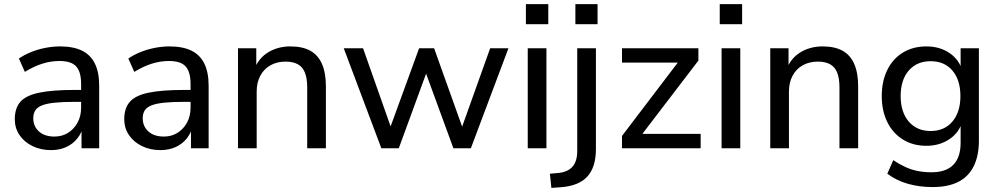

<svg xmlns="http://www.w3.org/2000/svg" viewBox="-20 -722 4860 935"><path d="M228 9Q178 9 137.5 -11Q97 -31 74.5 -65Q52 -99 52 -141Q52 -195 79 -226Q106 -257 170 -270.5Q234 -284 342 -284H389V-226H344Q286 -226 247 -222Q208 -218 185 -209Q162 -200 152 -184.5Q142 -169 142 -146Q142 -107 169.5 -82Q197 -57 245 -57Q283 -57 312 -75.5Q341 -94 358 -125.5Q375 -157 375 -198V-313Q375 -372 351 -398.5Q327 -425 270 -425Q228 -425 186.5 -412Q145 -399 101 -372L72 -437Q98 -455 131.5 -468.5Q165 -482 201.5 -489Q238 -496 272 -496Q337 -496 379 -475.5Q421 -455 442 -412.5Q463 -370 463 -304V0H377V-111H386Q378 -74 356 -47Q334 -20 301.5 -5.5Q269 9 228 9Z M761 9Q711 9 670.5 -11Q630 -31 607.5 -65Q585 -99 585 -141Q585 -195 612 -226Q639 -257 703 -270.5Q767 -284 875 -284H922V-226H877Q819 -226 780 -222Q741 -218 718 -209Q695 -200 685 -184.5Q675 -169 675 -146Q675 -107 702.5 -82Q730 -57 778 -57Q816 -57 845 -75.5Q874 -94 891 -125.5Q908 -157 908 -198V-313Q908 -372 884 -398.5Q860 -425 803 -425Q761 -425 719.5 -412Q678 -399 634 -372L605 -437Q631 -455 664.5 -468.5Q698 -482 734.5 -489Q771 -496 805 -496Q870 -496 912 -475.5Q954 -455 975 -412.5Q996 -370 996 -304V0H910V-111H919Q911 -74 889 -47Q867 -20 834.5 -5.5Q802 9 761 9Z M1139 0V-487H1228V-381H1217Q1238 -438 1285.5 -467Q1333 -496 1394 -496Q1453 -496 1491 -475Q1529 -454 1548 -410.5Q1567 -367 1567 -302V0H1476V-297Q1476 -340 1465 -368Q1454 -396 1430.5 -409Q1407 -422 1371 -422Q1329 -422 1297 -404Q1265 -386 1247.5 -353Q1230 -320 1230 -276V0Z M1837 0 1654 -487H1748L1894 -73H1870L2021 -487H2094L2242 -73H2219L2367 -487H2456L2273 0H2188L2032 -426H2078L1922 0Z M2541 -604V-702H2650V-604ZM2550 0V-487H2641V0Z M2782 -604V-702H2890V-604ZM2665 193 2658 124 2702 120Q2746 115 2768.5 89Q2791 63 2791 13V-487H2882V3Q2882 48 2871.5 81.5Q2861 115 2840 138Q2819 161 2786 174Q2753 187 2708 190Z M3009 0V-60L3298 -440V-417H3009V-487H3381V-427L3089 -45V-70H3392V0Z M3485 -604V-702H3594V-604ZM3494 0V-487H3585V0Z M3731 0V-487H3820V-381H3809Q3830 -438 3877.5 -467Q3925 -496 3986 -496Q4045 -496 4083 -475Q4121 -454 4140 -410.5Q4159 -367 4159 -302V0H4068V-297Q4068 -340 4057 -368Q4046 -396 4022.5 -409Q3999 -422 3963 -422Q3921 -422 3889 -404Q3857 -386 3839.5 -353Q3822 -320 3822 -276V0Z M4522 189Q4457 189 4401 173Q4345 157 4301 124L4330 58Q4360 78 4389.5 91.5Q4419 105 4450.5 111Q4482 117 4516 117Q4587 117 4622.5 80.5Q4658 44 4658 -26V-134H4667Q4653 -78 4604.5 -45Q4556 -12 4492 -12Q4426 -12 4377 -42.5Q4328 -73 4301 -127.5Q4274 -182 4274 -254Q4274 -327 4301 -381.5Q4328 -436 4377 -466Q4426 -496 4492 -496Q4557 -496 4605 -463Q4653 -430 4667 -374H4658V-487H4747V-38Q4747 37 4721.5 88Q4696 139 4646 164Q4596 189 4522 189ZM4512 -84Q4579 -84 4618 -130Q4657 -176 4657 -254Q4657 -333 4618 -378.5Q4579 -424 4512 -424Q4445 -424 4405.5 -378.5Q4366 -333 4366 -254Q4366 -176 4405.5 -130Q4445 -84 4512 -84Z"/></svg>

Font: Nunito Sans 12pt ExtraLight 12pt Medium
Style: Regular
Weight: 500
Version: Version 3.101;gftools[0.9.27]